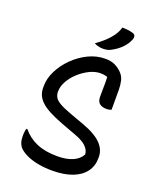

<svg xmlns="http://www.w3.org/2000/svg" viewBox="-169 -1029 938 1144"><g transform="rotate(20 300.0 -457.0)"><path d="M374 -720Q410 -720 434.5 -708.5Q459 -697 478 -678Q499 -658 505.5 -630.5Q512 -603 512 -573V-447Q507 -445 499.5 -443Q492 -441 482 -441Q452 -441 436.5 -454.5Q421 -468 421 -497Q421 -532 421.5 -554Q422 -576 422 -591.5Q422 -607 421 -620Q421 -620 421 -621Q416 -624 410 -625Q394 -629 377 -629Q343 -629 307.5 -611.5Q272 -594 242 -566.5Q212 -539 193.5 -506Q175 -473 175 -440V-435Q176 -418 184.5 -403Q193 -388 218 -373.5Q243 -359 292 -341L380 -309Q424 -293 454 -275.5Q484 -258 502 -239Q520 -220 528.5 -199.5Q537 -179 537 -158V-149Q537 -99 509.5 -62Q482 -25 429.5 -5Q377 15 302 15Q256 15 215 7.5Q174 0 143 -14Q112 -28 93 -46Q81 -58 74.5 -76Q68 -94 68 -119Q68 -129 68.5 -137.5Q69 -146 70.5 -153.5Q72 -161 74 -167H80Q117 -122 171 -99Q225 -76 302 -76Q360 -76 399 -93Q438 -110 455 -142V-146Q453 -165 441 -181Q429 -197 407.5 -210.5Q386 -224 354 -235L265 -268Q212 -288 176.5 -307Q141 -326 121 -345.5Q101 -365 92.5 -386Q84 -407 84 -430V-442Q84 -490 108.5 -539Q133 -588 174.5 -629Q216 -670 267.5 -695Q319 -720 374 -720ZM405 -929Q420 -929 432.5 -928Q445 -927 455 -925Q465 -923 475 -920Q487 -915 489.5 -906Q492 -897 488 -886Q482 -870 473 -856Q464 -842 451.5 -829Q439 -816 424.5 -805Q410 -794 393 -785Q380 -777 366.5 -774Q353 -771 337 -771Q328 -771 319 -772.5Q310 -774 301 -777Q292 -780 283 -785Q314 -807 338.5 -829.5Q363 -852 380 -876.5Q397 -901 405 -929Z"/></g></svg>

Font: Code D Ace
Style: Regular
Weight: 400
Version: Version 1.085; ttfautohint (v1.8.4.7-5d5b);Nerd Fonts 3.0.2